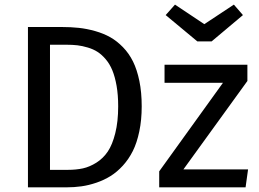

<svg xmlns="http://www.w3.org/2000/svg" viewBox="-20 -805 1111 825"><path d="M984.9 -785.2 1023.9 -740.2 889.2 -627H828.1L691.9 -740.2L731.9 -785.2L857.9 -701.2ZM244.1 -689Q284.2 -689 318.6 -685.3Q353 -681.6 389.2 -671.4Q425.3 -661.1 453.9 -645Q482.4 -628.9 508.3 -602.3Q534.2 -575.7 551.5 -540.8Q568.8 -505.9 578.9 -457Q588.9 -408.2 588.9 -348.1Q588.9 -289.6 578.6 -240.5Q568.4 -191.4 550.8 -156.2Q533.2 -121.1 508.1 -93.5Q482.9 -65.9 455.1 -48.6Q427.2 -31.2 394.3 -20Q361.3 -8.8 330.1 -4.4Q298.8 0 265.1 0H100.1V-689ZM265.1 -612.8H194.8V-75.2H272Q307.1 -75.2 336.2 -81.5Q365.2 -87.9 394.3 -106.2Q423.3 -124.5 443.1 -153.8Q462.9 -183.1 475.3 -232.7Q487.8 -282.2 487.8 -348.1Q487.8 -397 481 -436Q474.1 -475.1 462.9 -502.4Q451.7 -529.8 434.6 -550Q417.5 -570.3 399.2 -582Q380.9 -593.8 357.2 -600.8Q333.5 -607.9 312.3 -610.4Q291 -612.8 265.1 -612.8ZM1043 -526.9V-457L768.1 -77.1H1045.9L1035.2 0H664.1V-68.8L938 -449.2H687V-526.9Z"/></svg>

Font: FiraGO
Style: Regular
Weight: 400
Designer: bBox Type
Foundry: bBox Type GmbH
Version: Version 1.001;PS 001.001;hotconv 1.0.88;makeotf.lib2.5.64775